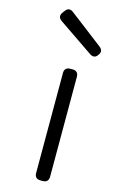

<svg xmlns="http://www.w3.org/2000/svg" viewBox="-162 -1183 764 1246"><g transform="rotate(15 220.0 -560.5)"><path d="M207 -39.1V-710.9Q207 -730 217 -740Q227.1 -750 246.1 -750H261.7Q280.8 -750 290.8 -740Q300.8 -730 300.8 -710.9V-39.1Q300.8 -20 290.8 -10Q280.8 0 261.7 0H246.1Q227.1 0 217 -10Q207 -20 207 -39.1ZM391.6 -938.5Q406.2 -927.2 408.7 -914.3Q411.1 -901.4 401.9 -888.7L396.5 -880.9Q387.2 -868.2 374 -866.5Q360.8 -864.7 345.7 -875L113.3 -1033.7Q96.7 -1044.9 94 -1058.6Q91.3 -1072.3 102.5 -1087.9L113.8 -1103Q125 -1118.7 138.9 -1120.4Q152.8 -1122.1 168.5 -1109.4Z"/></g></svg>

Font: Gyrochrome
Style: Regular
Weight: 400
Designer: David Moles
Foundry: David Moles
Version: Version 1.005;Glyphs 3.2.3 (3260)